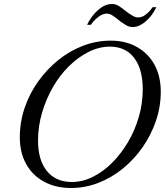

<svg xmlns="http://www.w3.org/2000/svg" viewBox="-20 -927 823 959"><path d="M335 12Q258 12 200 -19.5Q142 -51 110.5 -108Q79 -165 79 -241Q79 -317 103 -388Q127 -459 170.5 -520Q214 -581 271 -627Q328 -673 395 -698.5Q462 -724 533 -724Q608 -724 664.5 -692Q721 -660 752 -603Q783 -546 783 -469Q783 -394 759 -323.5Q735 -253 692.5 -192Q650 -131 593.5 -85Q537 -39 471 -13.5Q405 12 335 12ZM338 -18Q392 -18 443.5 -43.5Q495 -69 540 -114Q585 -159 619.5 -217.5Q654 -276 673.5 -343.5Q693 -411 693 -481Q693 -582 650 -638Q607 -694 529 -694Q475 -694 423 -668Q371 -642 325 -597Q279 -552 244.5 -492Q210 -432 190 -364Q170 -296 170 -225Q170 -127 214.5 -72.5Q259 -18 338 -18ZM644 -792Q625 -792 610 -801Q595 -810 585 -817L565 -833Q551 -844 539 -851.5Q527 -859 513 -859Q491 -859 468 -840Q445 -821 434 -803H415Q421 -818 438.5 -842.5Q456 -867 482.5 -887Q509 -907 539 -907Q558 -907 573.5 -897Q589 -887 596 -881L625 -859Q631 -855 644 -847.5Q657 -840 670 -840Q690 -840 709 -855Q728 -870 742 -891H761Q739 -846 706.5 -819Q674 -792 644 -792Z"/></svg>

Font: Baskervville
Style: Italic
Weight: 400
Italic angle: -18°
Designer: ANRT
Foundry: ANRT
Version: Version 1.100